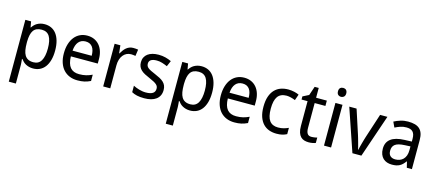

<svg xmlns="http://www.w3.org/2000/svg" viewBox="-63 -1413 5289 2329"><g transform="rotate(15 2581.5 -248.5)"><path d="M327.1 9.8Q298.3 9.8 274.9 3.4Q251.5 -2.9 232.7 -13.4Q213.9 -23.9 199.5 -38.1Q185.1 -52.2 173.8 -67.9H168Q169.4 -51.3 170.9 -36.1Q171.9 -23.4 172.9 -10Q173.8 3.4 173.8 11.2V240.2H85V-536.1H157.2L169.9 -463.9H173.8Q185.1 -481 199.2 -495.8Q213.4 -510.7 232.2 -521.7Q251 -532.7 274.4 -539.3Q297.9 -545.9 327.1 -545.9Q373 -545.9 410.6 -528.3Q448.2 -510.7 474.9 -475.8Q501.5 -440.9 516.1 -389.2Q530.8 -337.4 530.8 -269Q530.8 -200.2 516.1 -148.2Q501.5 -96.2 474.9 -61Q448.2 -25.9 410.6 -8.1Q373 9.8 327.1 9.8ZM310.1 -472.2Q272.9 -472.2 247.3 -460.9Q221.7 -449.7 205.8 -426.8Q189.9 -403.8 182.4 -369.6Q174.8 -335.4 173.8 -289.1V-269Q173.8 -219.7 180.4 -181.4Q187 -143.1 202.9 -116.9Q218.8 -90.8 245.1 -77.4Q271.5 -64 311 -64Q377 -64 408 -117.2Q439 -170.4 439 -270Q439 -371.6 408 -421.9Q377 -472.2 310.1 -472.2Z M882.8 9.8Q829.1 9.8 784.7 -8.3Q740.2 -26.4 708.3 -61Q676.3 -95.7 658.7 -147Q641.1 -198.2 641.1 -264.2Q641.1 -330.6 657.2 -382.8Q673.3 -435.1 702.6 -471.4Q731.9 -507.8 772.7 -526.9Q813.5 -545.9 862.8 -545.9Q911.1 -545.9 949.7 -528.6Q988.3 -511.2 1015.1 -479.7Q1042 -448.2 1056.4 -404.1Q1070.8 -359.9 1070.8 -306.2V-251H732.9Q735.4 -156.7 772.7 -112.3Q810.1 -67.9 883.8 -67.9Q908.7 -67.9 929.9 -70.3Q951.2 -72.8 970.9 -77.4Q990.7 -82 1009.3 -89.1Q1027.8 -96.2 1046.9 -105V-25.9Q1027.3 -16.6 1008.5 -9.8Q989.7 -2.9 970 1.5Q950.2 5.9 929 7.8Q907.7 9.8 882.8 9.8ZM860.8 -472.2Q805.2 -472.2 772.7 -434.1Q740.2 -396 734.9 -323.2H975.1Q975.1 -356.4 968.5 -384Q961.9 -411.6 948 -431.2Q934.1 -450.7 912.6 -461.4Q891.1 -472.2 860.8 -472.2Z M1438 -545.9Q1452.1 -545.9 1469.7 -544.7Q1487.3 -543.5 1500 -541L1488.3 -459Q1474.6 -461.4 1460.2 -463.1Q1445.8 -464.8 1433.1 -464.8Q1402.3 -464.8 1377 -452.4Q1351.6 -439.9 1333.3 -416.7Q1314.9 -393.6 1304.9 -361.1Q1294.9 -328.6 1294.9 -289.1V0H1206.1V-536.1H1278.3L1289.1 -438H1293Q1305.2 -459 1319.1 -478.5Q1333 -498 1350.3 -512.9Q1367.7 -527.8 1389.2 -536.9Q1410.6 -545.9 1438 -545.9Z M1925.8 -147Q1925.8 -107.9 1911.6 -78.6Q1897.5 -49.3 1870.8 -29.5Q1844.2 -9.8 1806.6 0Q1769 9.8 1722.2 9.8Q1668.9 9.8 1630.9 1.2Q1592.8 -7.3 1564 -23.9V-105Q1579.1 -97.2 1597.7 -89.6Q1616.2 -82 1636.7 -76.2Q1657.2 -70.3 1679 -66.7Q1700.7 -63 1722.2 -63Q1753.9 -63 1776.1 -68.4Q1798.3 -73.7 1812.3 -83.7Q1826.2 -93.8 1832.5 -108.2Q1838.9 -122.6 1838.9 -140.1Q1838.9 -155.3 1834 -167.5Q1829.1 -179.7 1816.2 -191.7Q1803.2 -203.6 1780.8 -215.8Q1758.3 -228 1723.1 -243.2Q1688 -258.3 1659.9 -272.9Q1631.8 -287.6 1612.3 -305.7Q1592.8 -323.7 1582.3 -347.4Q1571.8 -371.1 1571.8 -403.8Q1571.8 -438 1585.2 -464.6Q1598.6 -491.2 1623 -509.3Q1647.5 -527.3 1681.6 -536.6Q1715.8 -545.9 1757.8 -545.9Q1805.2 -545.9 1844.5 -535.6Q1883.8 -525.4 1918.9 -508.8L1888.2 -437Q1856.4 -451.2 1823 -461.7Q1789.6 -472.2 1754.9 -472.2Q1705.1 -472.2 1681.2 -455.8Q1657.2 -439.5 1657.2 -409.2Q1657.2 -392.1 1662.8 -379.4Q1668.5 -366.7 1682.1 -355.5Q1695.8 -344.2 1718.8 -332.8Q1741.7 -321.3 1775.9 -307.1Q1811 -292.5 1838.6 -277.8Q1866.2 -263.2 1885.7 -244.9Q1905.3 -226.6 1915.5 -203.1Q1925.8 -179.7 1925.8 -147Z M2298.3 9.8Q2269.5 9.8 2246.1 3.4Q2222.7 -2.9 2203.9 -13.4Q2185.1 -23.9 2170.7 -38.1Q2156.2 -52.2 2145 -67.9H2139.2Q2140.6 -51.3 2142.1 -36.1Q2143.1 -23.4 2144 -10Q2145 3.4 2145 11.2V240.2H2056.2V-536.1H2128.4L2141.1 -463.9H2145Q2156.2 -481 2170.4 -495.8Q2184.6 -510.7 2203.4 -521.7Q2222.2 -532.7 2245.6 -539.3Q2269 -545.9 2298.3 -545.9Q2344.2 -545.9 2381.8 -528.3Q2419.4 -510.7 2446 -475.8Q2472.7 -440.9 2487.3 -389.2Q2502 -337.4 2502 -269Q2502 -200.2 2487.3 -148.2Q2472.7 -96.2 2446 -61Q2419.4 -25.9 2381.8 -8.1Q2344.2 9.8 2298.3 9.8ZM2281.2 -472.2Q2244.1 -472.2 2218.5 -460.9Q2192.9 -449.7 2177 -426.8Q2161.1 -403.8 2153.6 -369.6Q2146 -335.4 2145 -289.1V-269Q2145 -219.7 2151.6 -181.4Q2158.2 -143.1 2174.1 -116.9Q2189.9 -90.8 2216.3 -77.4Q2242.7 -64 2282.2 -64Q2348.1 -64 2379.2 -117.2Q2410.2 -170.4 2410.2 -270Q2410.2 -371.6 2379.2 -421.9Q2348.1 -472.2 2281.2 -472.2Z M2854 9.8Q2800.3 9.8 2755.9 -8.3Q2711.4 -26.4 2679.4 -61Q2647.5 -95.7 2629.9 -147Q2612.3 -198.2 2612.3 -264.2Q2612.3 -330.6 2628.4 -382.8Q2644.5 -435.1 2673.8 -471.4Q2703.1 -507.8 2743.9 -526.9Q2784.7 -545.9 2834 -545.9Q2882.3 -545.9 2920.9 -528.6Q2959.5 -511.2 2986.3 -479.7Q3013.2 -448.2 3027.6 -404.1Q3042 -359.9 3042 -306.2V-251H2704.1Q2706.5 -156.7 2743.9 -112.3Q2781.2 -67.9 2855 -67.9Q2879.9 -67.9 2901.1 -70.3Q2922.4 -72.8 2942.1 -77.4Q2961.9 -82 2980.5 -89.1Q2999 -96.2 3018.1 -105V-25.9Q2998.5 -16.6 2979.7 -9.8Q2960.9 -2.9 2941.2 1.5Q2921.4 5.9 2900.1 7.8Q2878.9 9.8 2854 9.8ZM2832 -472.2Q2776.4 -472.2 2743.9 -434.1Q2711.4 -396 2706.1 -323.2H2946.3Q2946.3 -356.4 2939.7 -384Q2933.1 -411.6 2919.2 -431.2Q2905.3 -450.7 2883.8 -461.4Q2862.3 -472.2 2832 -472.2Z M3382.3 9.8Q3333 9.8 3290 -5.6Q3247.1 -21 3215.3 -54.4Q3183.6 -87.9 3165.5 -139.9Q3147.5 -191.9 3147.5 -265.1Q3147.5 -341.8 3166 -395.3Q3184.6 -448.7 3217 -482.2Q3249.5 -515.6 3293 -530.8Q3336.4 -545.9 3386.2 -545.9Q3424.3 -545.9 3460.7 -537.6Q3497.1 -529.3 3521.5 -517.1L3495.1 -441.9Q3483.9 -446.8 3470.2 -451.4Q3456.5 -456.1 3441.9 -459.7Q3427.2 -463.4 3413.1 -465.6Q3398.9 -467.8 3386.2 -467.8Q3309.6 -467.8 3274.4 -418.7Q3239.3 -369.6 3239.3 -266.1Q3239.3 -163.1 3274.7 -115.5Q3310.1 -67.9 3382.3 -67.9Q3421.9 -67.9 3453.9 -76.9Q3485.8 -85.9 3512.2 -98.1V-19Q3485.8 -4.9 3455.8 2.4Q3425.8 9.8 3382.3 9.8Z M3802.2 -63Q3811 -63 3822 -64Q3833 -64.9 3843.3 -66.4Q3853.5 -67.9 3862.1 -69.8Q3870.6 -71.8 3875 -73.2V-5.9Q3868.7 -2.9 3858.9 0Q3849.1 2.9 3837.4 5.1Q3825.7 7.3 3813 8.5Q3800.3 9.8 3788.1 9.8Q3757.8 9.8 3731.9 2Q3706.1 -5.9 3687.3 -24.9Q3668.5 -43.9 3657.7 -76.4Q3647 -108.9 3647 -158.2V-469.2H3571.3V-508.8L3647 -546.9L3685.1 -659.2H3736.3V-536.1H3871.1V-469.2H3736.3V-158.2Q3736.3 -110.8 3751.7 -86.9Q3767.1 -63 3802.2 -63Z M4067.9 0H3979V-536.1H4067.9ZM3972.2 -681.2Q3972.2 -710.4 3987.1 -723.6Q4002 -736.8 4023.9 -736.8Q4034.7 -736.8 4044.2 -733.6Q4053.7 -730.5 4060.8 -723.6Q4067.9 -716.8 4072 -706.3Q4076.2 -695.8 4076.2 -681.2Q4076.2 -652.8 4060.8 -638.9Q4045.4 -625 4023.9 -625Q4002 -625 3987.1 -638.7Q3972.2 -652.3 3972.2 -681.2Z M4335.9 0 4152.8 -536.1H4244.6L4341.8 -237.8Q4347.2 -221.7 4354.5 -196.3Q4361.8 -170.9 4369.1 -144.5Q4376.5 -118.2 4382.6 -94.7Q4388.7 -71.3 4390.6 -59.1H4394Q4396.5 -71.3 4402.3 -94.7Q4408.2 -118.2 4415.5 -144.5Q4422.9 -170.9 4430.2 -196.3Q4437.5 -221.7 4442.9 -237.8L4540 -536.1H4631.8L4448.7 0Z M5019 0 5001 -74.2H4997.1Q4981 -52.2 4964.8 -36.4Q4948.7 -20.5 4929.7 -10.3Q4910.6 0 4887.2 4.9Q4863.8 9.8 4833 9.8Q4799.3 9.8 4771 0.2Q4742.7 -9.3 4721.9 -29.1Q4701.2 -48.8 4689.5 -78.9Q4677.7 -108.9 4677.7 -149.9Q4677.7 -230 4734.1 -272.9Q4790.5 -315.9 4905.8 -319.8L4995.6 -323.2V-356.9Q4995.6 -389.6 4988.5 -411.6Q4981.4 -433.6 4968 -447Q4954.6 -460.4 4934.8 -466.3Q4915 -472.2 4889.6 -472.2Q4849.1 -472.2 4814.2 -460.4Q4779.3 -448.7 4747.1 -432.1L4715.8 -499Q4752 -518.6 4796.4 -532.2Q4840.8 -545.9 4889.6 -545.9Q4939.5 -545.9 4975.8 -535.9Q5012.2 -525.9 5035.9 -504.2Q5059.6 -482.4 5071.3 -448.7Q5083 -415 5083 -367.2V0ZM4856 -62Q4885.7 -62 4911.1 -71.3Q4936.5 -80.6 4955.1 -99.4Q4973.6 -118.2 4984.1 -146.7Q4994.6 -175.3 4994.6 -213.9V-262.2L4924.8 -258.8Q4880.9 -256.8 4851.1 -249Q4821.3 -241.2 4803.5 -227.3Q4785.6 -213.4 4777.8 -193.6Q4770 -173.8 4770 -148.9Q4770 -104 4793.7 -83Q4817.4 -62 4856 -62Z"/></g></svg>

Font: Genotype
Style: Regular
Weight: 400
Foundry: Ascender Corporation
Version: Version 1.00